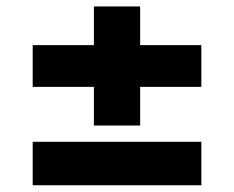

<svg xmlns="http://www.w3.org/2000/svg" viewBox="-20 -587 710 582"><path d="M79.1 -25.4V-157.2H590.3V-25.4ZM79.1 -323.7V-450.2H590.3V-323.7ZM264.6 -206.5V-567.4H404.8V-206.5Z"/></svg>

Font: Inter 28pt ExtraBold
Style: Regular
Weight: 800
Designer: Rasmus Andersson
Foundry: rsms
Version: Version 4.001;git-66647c0bb